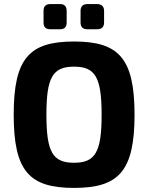

<svg xmlns="http://www.w3.org/2000/svg" viewBox="-20 -906 724 939"><path d="M225 -886C203 -886 193 -874 193 -853V-796C193 -774 203 -763 225 -763H274C296 -763 306 -774 306 -796V-853C306 -874 296 -886 274 -886ZM407 -886C385 -886 374 -874 374 -853V-796C374 -774 385 -763 407 -763H456C477 -763 489 -774 489 -796V-853C489 -874 477 -886 456 -886ZM342 -703C124 -703 47 -622 47 -345C47 -68 124 13 342 13C560 13 638 -68 638 -345C638 -622 560 -703 342 -703ZM342 -580C446 -580 477 -528 477 -345C477 -162 446 -110 342 -110C238 -110 207 -162 207 -345C207 -528 238 -580 342 -580Z"/></svg>

Font: SnT
Style: Bold
Weight: 700
Designer: Natanael Gama
Version: Version 1.001;PS 001.001;hotconv 1.0.70;makeotf.lib2.5.58329